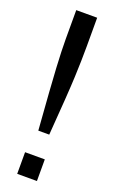

<svg xmlns="http://www.w3.org/2000/svg" viewBox="-138 -723 454 759"><g transform="rotate(20 89.0 -344.0)"><path d="M43 -567V-688H131V-567Q131 -510 128 -438.5Q125 -367 111 -189H65Q51 -373 47 -446.5Q43 -520 43 -567ZM45 0V-91H128V0Z"/></g></svg>

Font: Saira Ultra Condensed Medium
Style: Regular
Weight: 500
Width: 1
Designer: Hector Gatti with collaboration of the Omnibus-Type team
Foundry: Omnibus-Type
Version: Version 1.001; ttfautohint (v1.8)